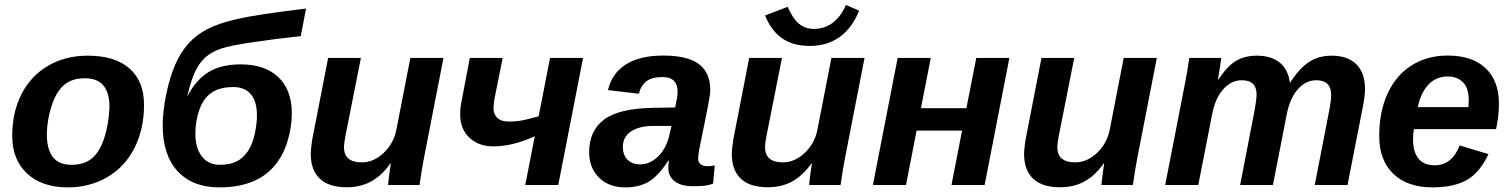

<svg xmlns="http://www.w3.org/2000/svg" viewBox="-20 -769 6278 798"><path d="M578.6 -333.5Q578.6 -232.4 538.8 -153.8Q499 -75.2 426 -32.7Q353 9.8 261.2 9.8Q154.8 9.8 92.8 -47.6Q30.8 -105 30.8 -204.6Q30.8 -302.7 69.6 -378.4Q108.4 -454.1 180.2 -495.8Q252 -537.6 343.8 -537.6Q458.5 -537.6 518.6 -484.1Q578.6 -430.7 578.6 -333.5ZM435.1 -323.2Q435.1 -443.8 333.5 -443.8Q277.8 -443.8 244.9 -414.6Q211.9 -385.3 193.4 -325.4Q174.8 -265.6 174.8 -210.4Q174.8 -84 276.4 -84Q331.1 -84 363 -111.6Q395 -139.2 413.3 -195.3Q431.6 -251.5 435.1 -323.2Z M894 -84Q935.1 -84 963.1 -97.9Q991.2 -111.8 1010.3 -140.6Q1029.3 -169.4 1038.6 -211.9Q1047.9 -254.4 1047.9 -290Q1047.9 -346.7 1022.9 -377Q998 -407.2 949.2 -407.2Q893.6 -407.2 859.4 -383.8Q825.2 -360.4 808.6 -313Q792 -265.6 792 -213.4Q792 -154.3 818.8 -119.1Q845.7 -84 894 -84ZM891.1 9.8Q780.3 9.8 718.3 -57.4Q656.2 -124.5 656.2 -248Q656.2 -306.6 671.1 -378.2Q686 -449.7 708.3 -500.5Q730.5 -551.3 762.7 -587.4Q794.9 -623.5 841.1 -647.7Q887.2 -671.9 966.6 -690.2Q1045.9 -708.5 1252 -733.4L1230 -618.7Q1129.4 -608.4 1039.1 -594.7Q939 -580.6 898.7 -566.9Q858.4 -553.2 833 -530Q807.6 -506.8 790.3 -469.7Q772.9 -432.6 757.8 -367.2Q795.4 -439 848.1 -470.2Q900.9 -501.5 980 -501.5Q1081.5 -501.5 1137.2 -448Q1192.9 -394.5 1192.9 -298.3Q1192.9 -239.7 1174.1 -179.2Q1155.3 -118.7 1117.2 -75.7Q1079.1 -32.7 1022.7 -11.5Q966.3 9.8 891.1 9.8Z M1480 -528.3 1422.4 -237.8Q1409.7 -177.7 1409.7 -157.2Q1409.7 -94.2 1483.9 -94.2Q1533.2 -94.2 1575 -133.8Q1616.7 -173.3 1627.9 -232.4L1685.5 -528.3H1823.2L1742.2 -112.8Q1734.4 -74.2 1723.6 0H1592.8Q1592.8 -4.4 1597.4 -41Q1602.1 -77.6 1604.5 -90.3H1603Q1565.9 -38.1 1521.7 -14.4Q1477.5 9.3 1420.9 9.3Q1346.7 9.3 1309.1 -26.4Q1271.5 -62 1271.5 -129.4Q1271.5 -141.6 1274.9 -168.7Q1278.3 -195.8 1281.7 -209.5L1343.8 -528.3Z M2069.3 -528.3 2034.7 -356Q2031.2 -334 2031.2 -318.8Q2031.2 -294.4 2047.1 -279.1Q2063 -263.7 2094.7 -263.7Q2118.7 -263.7 2141.4 -267.1Q2164.1 -270.5 2218.8 -285.6L2266.1 -528.3H2403.3L2300.3 0H2163.1L2202.6 -202.6Q2110.4 -160.6 2030.3 -160.6Q1969.7 -160.6 1931.2 -196.5Q1892.6 -232.4 1892.6 -293Q1892.6 -319.8 1897 -340.8L1932.6 -528.3Z M2859.4 4.9Q2810.5 4.9 2784.2 -15.6Q2757.8 -36.1 2757.8 -69.8Q2757.8 -87.9 2760.3 -101.1H2757.3Q2716.3 -37.6 2676.3 -13.9Q2636.2 9.8 2578.6 9.8Q2510.3 9.8 2469.5 -31Q2428.7 -71.8 2428.7 -135.7Q2428.7 -226.1 2491 -272.2Q2553.2 -318.4 2692.9 -320.8L2786.1 -322.3Q2796.4 -368.7 2796.4 -386.2Q2796.4 -448.7 2734.4 -448.7Q2688.5 -448.7 2666 -430.9Q2643.6 -413.1 2635.3 -379.4L2506.8 -394.5Q2523.4 -464.8 2581.8 -501.5Q2640.1 -538.1 2736.8 -538.1Q2837.9 -538.1 2885 -502.4Q2932.1 -466.8 2932.1 -394Q2932.1 -376 2920.4 -317.4L2885.7 -145Q2881.8 -123 2881.8 -109.9Q2881.8 -98.1 2886.7 -91.8Q2891.6 -85.4 2897.9 -82.5Q2904.3 -79.6 2910.6 -78.9Q2917 -78.1 2920.4 -78.1Q2935.1 -78.1 2950.7 -81.5L2943.8 -5.9Q2923.3 2 2902.3 3.4Q2881.3 4.9 2859.4 4.9ZM2771 -245.6H2691.9Q2634.8 -244.6 2601.8 -222.2Q2568.8 -199.7 2568.8 -158.7Q2568.8 -124.5 2588.1 -105.2Q2607.4 -85.9 2640.1 -85.9Q2680.7 -85.9 2713.9 -117.4Q2747.1 -148.9 2760.3 -200.7Z M3230 -528.3 3172.4 -237.8Q3159.7 -177.7 3159.7 -157.2Q3159.7 -94.2 3233.9 -94.2Q3283.2 -94.2 3325 -133.8Q3366.7 -173.3 3377.9 -232.4L3435.5 -528.3H3573.2L3492.2 -112.8Q3484.4 -74.2 3473.6 0H3342.8Q3342.8 -4.4 3347.4 -41Q3352.1 -77.6 3354.5 -90.3H3353Q3315.9 -38.1 3271.7 -14.4Q3227.5 9.3 3170.9 9.3Q3096.7 9.3 3059.1 -26.4Q3021.5 -62 3021.5 -129.4Q3021.5 -141.6 3024.9 -168.7Q3028.3 -195.8 3031.7 -209.5L3093.8 -528.3ZM3345.7 -578.1Q3276.4 -578.1 3231.2 -609.4Q3186 -640.6 3159.7 -704.6L3253.9 -740.7Q3275.4 -690.4 3301.5 -669.7Q3327.6 -648.9 3362.3 -648.9Q3451.7 -648.9 3496.1 -748.5L3550.8 -724.6Q3521.5 -651.9 3469.5 -615Q3417.5 -578.1 3345.7 -578.1Z M3848.6 -528.3 3807.6 -319.3H3996.6L4037.6 -528.3H4175.3L4072.3 0H3934.6L3978.5 -226.1H3789.6L3745.6 0H3607.9L3710.9 -528.3Z M4444.8 -528.3 4387.2 -237.8Q4374.5 -177.7 4374.5 -157.2Q4374.5 -94.2 4448.7 -94.2Q4498 -94.2 4539.8 -133.8Q4581.5 -173.3 4592.8 -232.4L4650.4 -528.3H4788.1L4707 -112.8Q4699.2 -74.2 4688.5 0H4557.6Q4557.6 -4.4 4562.3 -41Q4566.9 -77.6 4569.3 -90.3H4567.9Q4530.8 -38.1 4486.6 -14.4Q4442.4 9.3 4385.7 9.3Q4311.5 9.3 4273.9 -26.4Q4236.3 -62 4236.3 -129.4Q4236.3 -141.6 4239.7 -168.7Q4243.2 -195.8 4246.6 -209.5L4308.6 -528.3Z M5451.2 -435.5Q5406.7 -435.5 5374 -397.9Q5341.3 -360.4 5328.6 -296.4L5270.5 0H5134.3L5194.3 -310.1Q5202.6 -354.5 5202.6 -376.5Q5202.6 -435.5 5141.1 -435.5Q5098.1 -435.5 5064.7 -398.7Q5031.2 -361.8 5018.1 -294.9L4960.4 0H4822.8L4903.8 -415.5Q4913.6 -461.9 4922.9 -528.3H5055.7Q5055.7 -522.9 5050.5 -490.5Q5045.4 -458 5042 -438H5043.5Q5081.1 -494.6 5117.4 -516.1Q5153.8 -537.6 5203.6 -537.6Q5264.2 -537.6 5299.3 -508.5Q5334.5 -479.5 5341.3 -424.3Q5380.4 -485.4 5420.7 -511.5Q5460.9 -537.6 5514.2 -537.6Q5581.5 -537.6 5617.4 -502Q5653.3 -466.3 5653.3 -398.9Q5653.3 -367.7 5643.1 -318.8L5580.6 0H5444.3L5503.9 -306.2Q5512.7 -350.1 5512.7 -374V-376.5Q5511.2 -435.5 5451.2 -435.5Z M5856.4 -232.4Q5853 -213.9 5853 -189Q5853 -137.2 5875.7 -109.6Q5898.4 -82 5942.9 -82Q6014.6 -82 6046.9 -164.6L6166.5 -128.4Q6129.9 -50.8 6075.7 -20.5Q6021.5 9.8 5933.6 9.8Q5829.6 9.8 5771 -46.6Q5712.4 -103 5712.4 -204.1Q5712.4 -305.2 5747.6 -381.1Q5782.7 -457 5847.4 -497.6Q5912.1 -538.1 5997.1 -538.1Q6099.1 -538.1 6154.5 -485.6Q6210 -433.1 6210 -337.4Q6210 -289.1 6198.2 -232.4ZM6083 -323.7 6084.5 -351.1Q6084.5 -403.3 6060.3 -427.2Q6036.1 -451.2 5997.1 -451.2Q5950.2 -451.2 5918.2 -418.7Q5886.2 -386.2 5872.6 -323.7Z"/></svg>

Font: Liberation Sans
Style: Bold Italic
Weight: 700
Italic angle: -12°
Designer: Steve Matteson
Foundry: Ascender Corporation
Version: Version 2.1.5